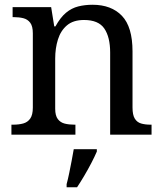

<svg xmlns="http://www.w3.org/2000/svg" viewBox="-20 -566 685 807"><path d="M28 0V-42H36Q59 -42 77.5 -47Q96 -52 107 -67.5Q118 -83 118 -114V-426Q118 -456 107 -470.5Q96 -485 78 -489.5Q60 -494 38 -494H33V-536H195L208 -455H213Q234 -493 257.5 -512.5Q281 -532 309 -539Q337 -546 369 -546Q448 -546 492.5 -499.5Q537 -453 537 -350V-114Q537 -83 546.5 -67.5Q556 -52 573 -47Q590 -42 612 -42H617V0H443V-345Q443 -410 418.5 -446Q394 -482 333 -482Q288 -482 261.5 -459.5Q235 -437 223.5 -400Q212 -363 212 -320V-109Q212 -80 223 -65.5Q234 -51 252 -46.5Q270 -42 292 -42H297V0ZM260 208Q266 186 271 161Q276 136 281 110.5Q286 85 290 61H387V71Q378 92 364 119Q350 146 334 173Q318 200 304 221H260Z"/></svg>

Font: Noto Serif Georgian
Style: Regular
Weight: 400
Designer: Monotype Design Team, Akaki Razmadze
Foundry: Google LLC
Version: Version 2.002